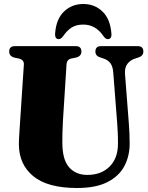

<svg xmlns="http://www.w3.org/2000/svg" viewBox="-20 -931 741 961"><path d="M566.5 -315 547 -566.5Q545 -598 532.5 -614.8Q520 -631.5 495.5 -639L483 -643Q457.5 -650.5 457.5 -673Q457.5 -700 485 -700H670Q697.5 -700 697.5 -673Q697.5 -651 672 -643L659.5 -639Q632.5 -631 618 -611.8Q603.5 -592.5 605.5 -563L624.5 -318Q626.5 -291 627.8 -265.5Q629 -240 629 -212.5Q629 -149.5 602.2 -99.2Q575.5 -49 517.5 -19.5Q459.5 10 365.5 10Q218.5 10 146.5 -49.2Q74.5 -108.5 74.5 -209.5Q74.5 -229.5 76.8 -263.8Q79 -298 81 -328.5L99.5 -608.5Q100.5 -632 74 -638L52.5 -642.5Q26 -649.5 26 -673Q26 -700 54 -700H359.5Q387.5 -700 387.5 -673Q387.5 -650 361 -643L336.5 -638Q314.5 -633 313 -609L295 -326Q293 -293 292.5 -265.2Q292 -237.5 292 -218.5Q292 -131.5 326 -93.5Q360 -55.5 417 -55.5Q486.5 -55.5 528.5 -97.2Q570.5 -139 570.5 -212.5Q570.5 -247 569.2 -269.8Q568 -292.5 566.5 -315ZM397 -808Q361.5 -808 338.2 -793Q315 -778 296 -750Q285 -735 274.5 -735Q253.5 -735 256 -765Q261.5 -836.5 300.8 -873.8Q340 -911 397 -911Q453.5 -911 492.5 -873.8Q531.5 -836.5 537.5 -765Q540.5 -735 519 -735Q508.5 -735 498 -750Q459 -808 397 -808Z"/></svg>

Font: Fraunces 144pt Soft Black
Style: Regular
Weight: 900
Version: Version 1.000;[b76b70a41]